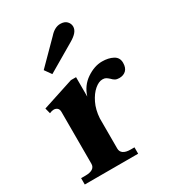

<svg xmlns="http://www.w3.org/2000/svg" viewBox="-180 -842 848 941"><g transform="rotate(-30 244.0 -371.0)"><path d="M153 -548 126 -586 248 -709Q277 -742 309 -742Q333 -742 345.5 -729Q358 -716 358 -699Q358 -683 346 -668.5Q334 -654 310 -640ZM481 -423Q481 -395 466.5 -381Q452 -367 428 -367Q414 -367 405 -372Q396 -377 388 -386Q378 -395 371 -399Q364 -403 352 -403Q331 -403 307.5 -383Q284 -363 266.5 -327Q249 -291 246 -244V-73Q246 -55 260 -45.5Q274 -36 300 -36H322V0H20V-36H46Q71 -36 85 -45Q99 -54 99 -72V-365Q99 -380 91 -387Q83 -394 71 -394Q61 -394 47 -388L39 -419L217 -477H246V-367Q263 -421 307 -450.5Q351 -480 394 -480Q430 -480 455.5 -466.5Q481 -453 481 -423Z"/></g></svg>

Font: Taviraj SemiBold
Style: Regular
Weight: 600
Designer: Katatrad Team
Foundry: CadsonDemak
Version: Version 1.001